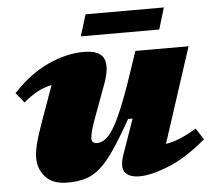

<svg xmlns="http://www.w3.org/2000/svg" viewBox="-51 -752 908 823"><g transform="rotate(-5 403.0 -341.0)"><path d="M456 -84.5 508.5 -234H489Q445 -156 411.8 -107Q378.5 -58 348.2 -31.5Q318 -5 284.5 5Q251 15 207 15Q145 15 113.5 -18.8Q82 -52.5 82 -102.5Q82 -126.5 90.5 -161.2Q99 -196 119.5 -253L175 -407.5Q139 -400 111 -384.2Q83 -368.5 53 -343.5L18 -386.5Q91.5 -465 171.2 -501Q251 -537 323.5 -537Q394.5 -537 410.5 -499.8Q426.5 -462.5 401 -394L352 -261.5Q335.5 -217 330.2 -196.2Q325 -175.5 325 -164.5Q325 -143 347.5 -143Q373 -143 396.8 -167.5Q420.5 -192 449 -255.5Q477.5 -319 516.5 -435.5L545.5 -522H774.5L641.5 -113.5Q674 -119 705 -132Q736 -145 774 -168L805.5 -119Q718 -45 642.2 -15Q566.5 15 517.5 15Q472.5 15 454.8 -7.8Q437 -30.5 456 -84.5ZM318 -604.5 346.5 -697H683.5L655.5 -604.5Z"/></g></svg>

Font: Newsreader 6pt ExtraBold
Style: Italic
Weight: 800
Italic angle: -17°
Designer: Hugues Gentile
Foundry: Production Type
Version: Version 1.003; ttfautohint (v1.8.3)